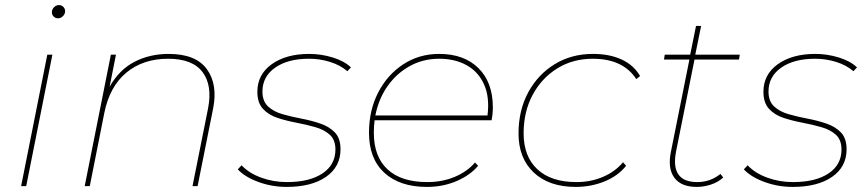

<svg xmlns="http://www.w3.org/2000/svg" viewBox="-20 -732 3411 755"><path d="M63 0 166 -517H186L83 0ZM208 -660Q198 -660 191 -667Q184 -674 184 -684Q184 -695 192.5 -703.5Q201 -712 212 -712Q222 -712 229 -705Q236 -698 236 -688Q236 -677 227.5 -668.5Q219 -660 208 -660Z M643 -520Q750 -520 793.5 -460Q837 -400 818 -305L757 0H737L798 -305Q816 -396 776.5 -448.5Q737 -501 641 -501Q543 -501 477 -446.5Q411 -392 390 -287L333 0H313L416 -517H436L411 -391Q449 -458 509 -489Q569 -520 643 -520Z M1107 3Q1049 3 996 -16.5Q943 -36 915 -66L930 -82Q959 -51 1007 -33.5Q1055 -16 1108 -16Q1197 -16 1248 -50Q1299 -84 1299 -144Q1299 -182 1277 -202Q1255 -222 1220 -232Q1185 -242 1145.5 -249.5Q1106 -257 1071 -268.5Q1036 -280 1014 -304Q992 -328 992 -371Q992 -439 1048.5 -479.5Q1105 -520 1196 -520Q1243 -520 1288.5 -506Q1334 -492 1360 -467L1346 -452Q1318 -476 1278 -488.5Q1238 -501 1195 -501Q1112 -501 1062 -466Q1012 -431 1012 -372Q1012 -334 1034 -313.5Q1056 -293 1091 -283Q1126 -273 1165.5 -265.5Q1205 -258 1240 -246Q1275 -234 1297 -211Q1319 -188 1319 -145Q1319 -76 1262 -36.5Q1205 3 1107 3Z M1659 3Q1552 3 1491.5 -52.5Q1431 -108 1431 -210Q1431 -298 1467 -368Q1503 -438 1565.5 -479Q1628 -520 1707 -520Q1805 -520 1861.5 -464Q1918 -408 1918 -310Q1918 -284 1913 -259H1453Q1450 -235 1450 -210Q1450 -116 1504 -66Q1558 -16 1660 -16Q1719 -16 1768 -36.5Q1817 -57 1848 -93L1860 -80Q1829 -43 1775.5 -20Q1722 3 1659 3ZM1456 -278H1897Q1906 -350 1883.5 -400Q1861 -450 1815 -475.5Q1769 -501 1707 -501Q1644 -501 1592 -472.5Q1540 -444 1504.5 -394Q1469 -344 1456 -278Z M2244 3Q2139 3 2079 -53.5Q2019 -110 2019 -207Q2019 -298 2057 -368.5Q2095 -439 2161 -479.5Q2227 -520 2312 -520Q2377 -520 2424.5 -498Q2472 -476 2497 -433L2482 -421Q2430 -501 2311 -501Q2232 -501 2170.5 -462.5Q2109 -424 2074 -358Q2039 -292 2039 -208Q2039 -117 2093 -66.5Q2147 -16 2247 -16Q2303 -16 2351 -36.5Q2399 -57 2430 -94L2442 -80Q2410 -40 2357 -18.5Q2304 3 2244 3Z M2720 3Q2658 3 2631.5 -33.5Q2605 -70 2618 -134L2691 -498H2591L2594 -517H2694L2717 -630H2737L2714 -517H2889L2886 -498H2711L2639 -139Q2614 -16 2722 -16Q2773 -16 2813 -48L2824 -34Q2803 -15 2775 -6Q2747 3 2720 3Z M3097 3Q3039 3 2986 -16.5Q2933 -36 2905 -66L2920 -82Q2949 -51 2997 -33.5Q3045 -16 3098 -16Q3187 -16 3238 -50Q3289 -84 3289 -144Q3289 -182 3267 -202Q3245 -222 3210 -232Q3175 -242 3135.5 -249.5Q3096 -257 3061 -268.5Q3026 -280 3004 -304Q2982 -328 2982 -371Q2982 -439 3038.5 -479.5Q3095 -520 3186 -520Q3233 -520 3278.5 -506Q3324 -492 3350 -467L3336 -452Q3308 -476 3268 -488.5Q3228 -501 3185 -501Q3102 -501 3052 -466Q3002 -431 3002 -372Q3002 -334 3024 -313.5Q3046 -293 3081 -283Q3116 -273 3155.5 -265.5Q3195 -258 3230 -246Q3265 -234 3287 -211Q3309 -188 3309 -145Q3309 -76 3252 -36.5Q3195 3 3097 3Z"/></svg>

Font: Montserrat Thin
Style: Italic
Weight: 100
Italic angle: -11.3°
Designer: Julieta Ulanovsky
Foundry: Julieta Ulanovsky
Version: Version 9.000; ttfautohint (v1.8.4.7-5d5b)